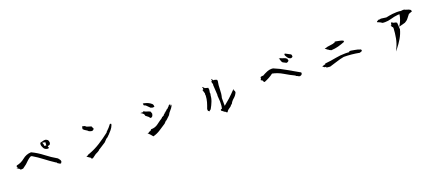

<svg xmlns="http://www.w3.org/2000/svg" viewBox="85 -1862 6830 2998"><g transform="rotate(-20 3500.0 -363.0)"><path d="M170.4 -376.5V-377L162.6 -395H158.7V-405.3L166 -421.9Q205.6 -429.2 238.5 -444.8Q271.5 -460.4 301.3 -484.9Q363.3 -536.6 444.3 -539.6H445.3Q542 -493.7 628.4 -426.3Q714.8 -358.9 808.6 -305.7Q818.8 -291.5 830.6 -277.1Q842.3 -262.7 842.3 -244.1V-242.7L829.6 -218.8L813.5 -215.8L772.9 -240.7L770 -250.5L749 -262.2Q669.9 -314 593.5 -372.8Q517.1 -431.6 435.1 -480H415.5Q387.2 -464.8 360.6 -440.4Q334 -416 307.1 -389.6L243.2 -342.3L202.6 -339.4L182.6 -362.8L140.6 -376.5ZM718.8 -502.4Q701.2 -502.4 685.5 -507.6Q669.9 -512.7 654.8 -527.8Q641.6 -548.3 633.3 -569.8Q627 -585 627 -603Q627 -611.3 629.4 -624.5H634.3V-630.4Q661.6 -635.3 680.7 -641.6Q694.3 -646.5 710.4 -646.5Q719.2 -646.5 730.5 -645L755.4 -630.4Q766.6 -619.6 768.6 -605.5Q770 -593.8 772.9 -584L766.6 -557.6Q759.8 -551.3 752.7 -548.1Q745.6 -544.9 738.8 -543.9Q726.6 -543 722.2 -537.6L733.9 -509.3H724.1V-502.4ZM707.5 -556.6V-557.1L706.5 -558.1L710 -609.9Q698.7 -614.3 687 -615.7Q674.3 -617.2 662.6 -619.6L662.1 -617.2L674.3 -584.5L671.9 -564.9Z M1280.8 -202.6Q1286.6 -202.6 1291.5 -206.1Q1394 -243.2 1484.9 -301.3Q1575.7 -359.4 1662.6 -427.2V-433.1Q1719.7 -485.8 1751.5 -531.2L1752.9 -533.7H1765.1V-531.7H1772.9V-512.7Q1757.8 -472.7 1730.5 -439.2Q1703.1 -405.8 1670.9 -373L1662.6 -371.1V-365.7L1634.8 -341.3H1628.4L1579.6 -290.5L1472.2 -221.2H1470.7H1465.8L1461.4 -213.4Q1442.4 -196.8 1424.1 -186.8Q1405.8 -176.8 1385.7 -168L1320.8 -120.6L1301.3 -123L1290 -143.6L1273.4 -152.8L1234.9 -180.2L1266.1 -192.4Q1271 -202.6 1280.8 -202.6ZM1326.7 -602.5V-621.1L1330.6 -630.9V-645H1344.2L1374.5 -637.7L1398.9 -618.2L1470.7 -596.2L1491.7 -549.3L1469.2 -528.8L1444.8 -526.9L1408.2 -539.1Q1389.2 -559.1 1369.1 -569.3Q1347.2 -580.6 1328.1 -600.6ZM1332 -631.3 1331.5 -630.9 1332 -630.4Z M2279.8 -196.8V-205.1L2314.9 -217.3L2329.6 -235.8H2332Q2399.4 -235.8 2449.5 -274.4Q2499.5 -313 2552.2 -346.7V-356H2557.6H2559.6L2592.3 -373.5V-381.3H2599.1V-387.7L2612.8 -391.6V-401.9H2618.7V-407.7H2629.4L2632.8 -416L2641.1 -417.5V-425.3H2650.4L2652.3 -431.6L2670.9 -447.8L2688 -455.6V-462.4H2694.8V-468.3L2711.4 -481V-487.3L2732.9 -501.5H2739.3L2735.8 -498H2744.6V-496.1V-494.6L2728 -470.2L2756.3 -492.2V-481.4V-471.2Q2738.8 -437.5 2711.4 -408.7Q2684.1 -379.9 2668.5 -347.2L2621.6 -302.7L2599.6 -282.7H2593.3L2558.1 -245.6Q2504.9 -211.4 2449.5 -174.6Q2394 -137.7 2329.6 -120.6L2326.2 -120.1Q2295.9 -159.7 2265.6 -187.5L2255.9 -196.8ZM2306.2 -530.8V-539.6H2316.9Q2340.8 -523.4 2367.2 -517.6Q2393.6 -511.7 2418.5 -496.6L2430.2 -457Q2423.8 -433.1 2420.4 -426.3Q2415 -417 2403.3 -407.7L2379.4 -405.3L2364.3 -427.7L2315.9 -466.3V-468.8Q2315.9 -485.4 2304.2 -498.5Q2291.5 -512.2 2276.9 -520.5L2258.8 -530.8ZM2358.4 -656.7Q2365.2 -656.2 2379.2 -652.1Q2393.1 -647.9 2399.4 -646Q2412.6 -641.6 2427.2 -635.7Q2458 -622.6 2484.4 -598.6Q2493.2 -588.4 2496.6 -577.1Q2499.5 -566.4 2499.5 -553.7V-548.8L2470.2 -545.4L2438.5 -554.7L2378.9 -613.8L2350.6 -626L2345.2 -656.7Z M3522 -85.4V-91.3L3502.9 -100.1L3456.5 -136.2V-146L3461.4 -155.3L3478.5 -158.2Q3486.8 -184.6 3488.8 -215.3Q3490.7 -246.1 3490.7 -276.4L3483.9 -373.5L3486.8 -386.2L3477.1 -553.2L3480.5 -567.9L3470.2 -594.7V-595.7V-619.6H3481V-641.1L3477.5 -647L3487.3 -651.9L3502 -623Q3507.3 -623.5 3512.7 -623.5Q3530.8 -623.5 3562 -609.4L3566.9 -589.8Q3553.2 -523.9 3553.2 -452.6Q3553.2 -381.3 3535.6 -316.9V-189H3539.1L3636.7 -271.5Q3664.6 -299.8 3693.8 -326.2Q3722.7 -352.5 3743.2 -376.5L3752.4 -387.7V-354L3761.2 -362.8L3767.1 -329.6Q3748.5 -282.7 3707.5 -248.5Q3668.5 -215.3 3649.4 -175.3L3647.9 -172.4H3640.1L3615.7 -143.6Q3595.7 -130.4 3574.7 -115.2Q3555.2 -101.1 3545.9 -80.6L3543.9 -76.2ZM3276.9 -196.3V-197.8H3261.2L3265.1 -209.5H3261.2V-234.4Q3281.2 -285.2 3295.2 -333.7Q3309.1 -382.3 3312 -437.5L3309.1 -460L3312 -474.1L3293 -538.1L3309.1 -541.5V-566.9L3300.3 -579.6H3318.8L3321.8 -565.9L3332.5 -562.5V-556.2L3342.8 -551.8L3390.6 -538.6L3395 -505.9L3387.2 -456.1L3392.6 -432.1H3387.2Q3384.3 -372.6 3363.5 -318.8Q3342.8 -265.1 3311.5 -210.9L3276.9 -185.5Z M4738.8 -243.7V-251.5Q4657.2 -290 4573.7 -340.3Q4491.2 -389.6 4401.9 -407.2Q4368.2 -380.9 4330.8 -360.8Q4293.5 -340.8 4249 -322.8L4236.8 -332.5L4224.6 -358.4L4202.6 -368.7V-378.9Q4206.1 -381.3 4207 -382.3Q4211.4 -386.2 4212.4 -392.1Q4214.4 -401.9 4214.4 -413.1V-417L4244.1 -425.3L4258.8 -422.9Q4298.3 -445.8 4343.3 -464.8Q4377.9 -480 4416.5 -480Q4430.2 -480 4444.8 -478Q4544.4 -437.5 4640.6 -380.4Q4736.8 -323.2 4837.4 -268.1V-246.1L4825.7 -230L4801.8 -220.2H4800.8Q4783.2 -220.2 4769.5 -231Q4758.3 -240.2 4743.2 -242.7ZM4578.1 -589.4H4606Q4631.8 -575.2 4655.3 -570.8Q4681.2 -565.4 4704.1 -543.9L4705.1 -543L4712.9 -508.3L4710.9 -505.9Q4703.6 -498.5 4693.8 -493.2Q4684.1 -487.8 4672.9 -487.8H4671.4L4616.7 -516.1L4603.5 -534.7L4588.4 -579.6H4592.8ZM4686 -615.7Q4686 -620.6 4688 -630.4H4700.2H4701.7L4781.2 -588.4L4783.7 -586.4Q4790.5 -579.6 4792 -570.3Q4793.5 -561 4793.5 -550.8V-548.8Q4788.1 -542.5 4784.7 -539.8Q4781.2 -537.1 4778.3 -535.6Q4771 -531.7 4760.7 -531.7H4760.3Q4731.9 -537.6 4711.4 -564.5Q4705.6 -577.1 4695.8 -589.6Q4686 -602.1 4686 -615.7Z M5232.9 -204.1V-218.3H5205.1V-225.1H5204.1L5202.6 -223.6V-226.1L5182.1 -235.8V-242.2V-246.1L5234.9 -260.7V-270.5Q5335 -279.8 5425.8 -297.9Q5501 -312.5 5582 -312.5Q5599.6 -312.5 5617.2 -312L5647 -310.1L5652.8 -311V-322.8H5680.2Q5719.7 -315.9 5746.6 -311Q5773.4 -306.2 5786.1 -302.7Q5812 -295.9 5837.9 -285.2L5843.3 -259.3L5802.2 -243.7Q5670.4 -269 5543.5 -269Q5477.5 -257.3 5417.2 -236.8Q5356.9 -216.3 5292.5 -198.7ZM5205.1 -226.1V-225.6ZM5489.7 -530.8V-539.6H5508.3Q5538.1 -532.7 5566.7 -527.8Q5595.2 -522.9 5625 -510.7L5629.4 -488.8Q5570.3 -465.8 5516.1 -450.7Q5461.9 -436 5398.4 -433.1L5365.2 -448.7L5352.5 -460.9L5335.9 -466.3L5331.5 -475.6L5307.1 -489.3L5318.4 -493.2Q5361.3 -508.3 5407.5 -511.7Q5453.6 -515.1 5489.7 -530.8Z M6421.9 -445.8H6417L6397.9 -478H6411.6L6418.5 -519H6436.5Q6439.5 -514.6 6441.4 -512.7Q6451.2 -502.9 6467.3 -501.5Q6490.2 -499.5 6507.3 -486.8L6509.3 -485.4L6516.1 -373.5Q6496.1 -298.8 6456.8 -232.4Q6417.5 -166 6368.7 -105L6338.9 -68.4L6359.4 -110.8Q6394 -182.1 6409.2 -263.2Q6424.3 -343.8 6428.2 -428.7ZM6335.9 -558.1Q6317.4 -558.1 6296.9 -560.1Q6280.3 -572.8 6260.7 -582.3Q6241.2 -591.8 6220.2 -598.6V-608.4V-611.8L6256.3 -629.9L6266.6 -626.5L6293 -632.3L6379.9 -620.6Q6433.1 -632.3 6488.3 -639.2Q6523.4 -643.6 6560.1 -643.6Q6580.6 -643.6 6602.1 -642.1Q6602.5 -642.1 6625 -638.2L6664.1 -642.1L6671.4 -639.2L6675.8 -643.6Q6701.2 -628.9 6727.8 -623Q6754.4 -617.2 6777.8 -600.1L6788.1 -574.2L6729 -551.3Q6706.1 -522.5 6693.1 -505.6Q6680.2 -488.8 6676.3 -484.6Q6672.4 -480.5 6667.2 -475.1Q6662.1 -469.7 6654.8 -463.9Q6640.6 -452.6 6623 -443.4L6518.6 -415L6525.9 -426.8Q6575.7 -505.4 6589.4 -597.2H6562Q6499 -591.3 6435.5 -572.3Q6387.7 -558.1 6335.9 -558.1Z"/></g></svg>

Font: Bakudai
Style: Medium
Weight: 500
Version: Version 1.48